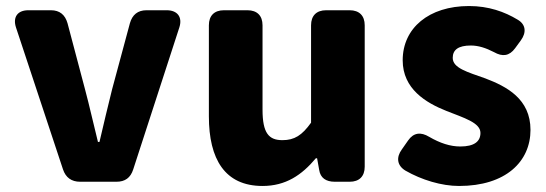

<svg xmlns="http://www.w3.org/2000/svg" viewBox="-20 -563 1811 637"><path d="M33 -472 189 -1C198 26 217 40 246 40H366C395 40 413 27 422 -1L575 -472C586 -506 569 -529 533 -529H466C437 -529 419 -514 411 -486L352 -267C338 -211 324 -152 310 -92H305C290 -152 277 -211 262 -267L204 -486C196 -514 178 -529 149 -529H74C38 -529 22 -506 33 -472Z M851 54C928 54 981 18 1028 -38H1032L1039 1C1043 27 1061 40 1091 40H1140C1172 40 1190 22 1190 -10V-479C1190 -511 1172 -529 1140 -529H1062C1030 -529 1012 -511 1012 -479V-156C982 -114 957 -98 917 -98C872 -98 851 -121 851 -199V-479C851 -511 833 -529 801 -529H723C691 -529 673 -511 673 -479V-177C673 -35 726 54 851 54Z M1503 54C1658 54 1740 -27 1740 -132C1740 -235 1661 -276 1590 -303C1531 -324 1482 -337 1482 -371C1482 -398 1501 -412 1542 -412C1567 -412 1592 -404 1619 -390C1647 -374 1670 -377 1689 -403L1708 -429C1727 -455 1725 -482 1697 -498C1654 -524 1601 -543 1536 -543C1403 -543 1316 -470 1316 -363C1316 -268 1393 -222 1461 -195C1519 -172 1574 -156 1574 -122C1574 -94 1554 -77 1507 -77C1474 -77 1440 -88 1404 -109C1376 -126 1352 -123 1334 -97L1313 -67C1294 -41 1297 -14 1325 3C1379 34 1445 54 1503 54Z"/></svg>

Font: コーポレート・ロゴ（ラウンド）ver3 Bold
Style: Regular
Weight: 700
Designer: [KANA_main] LOGOTYPE.JP [Source Han Sans] Ryoko NISHIZUKA 西塚涼子 (kana, bopomofo & ideographs); Paul D. Hunt (Latin, Greek
Version: Version 12.001;FEAKit 1.0